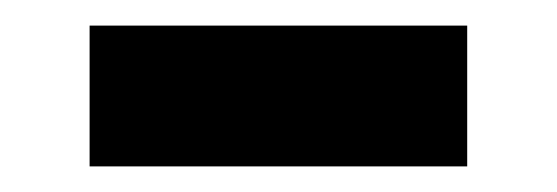

<svg xmlns="http://www.w3.org/2000/svg" viewBox="-20 -331 435 150"><path d="M345 -311V-201H50V-311Z"/></svg>

Font: Exo 2 ExtraBold
Style: Regular
Weight: 800
Designer: Natanael Gama
Foundry: Natanael Gama
Version: Version 2.010